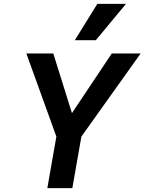

<svg xmlns="http://www.w3.org/2000/svg" viewBox="-20 -978 751 998"><path d="M273 -268 117 -700H257L354 -390L561 -700H711L403 -268L356 0H226ZM486 -958H635L478 -769H369Z"/></svg>

Font: Niramit
Style: Bold Italic
Weight: 700
Italic angle: -10°
Designer: Katatrad Aksorn Co.,Ltd.
Foundry: Cadson Demak Co.,Ltd.
Version: Version 1.001; ttfautohint (v1.6)